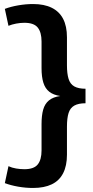

<svg xmlns="http://www.w3.org/2000/svg" viewBox="-20 -826 459 952"><path d="M144 -806Q199 -806 236.5 -787.5Q274 -769 293 -732.5Q312 -696 312 -641V-502Q312 -461 320 -435Q328 -409 348.5 -397.5Q369 -386 404 -386V-314Q369 -314 348.5 -302.5Q328 -291 320 -265.5Q312 -240 312 -198V-59Q312 -4 293 33Q274 70 236.5 88Q199 106 144 106Q107 106 70 99.5Q33 93 4 82L22 -2Q39 6 60 9.5Q81 13 101 13Q148 13 167 -10.5Q186 -34 186 -80V-211Q186 -253 194 -282Q202 -311 222.5 -328Q243 -345 279 -350Q245 -355 224.5 -371Q204 -387 195 -416Q186 -445 186 -488V-620Q186 -666 167 -689.5Q148 -713 101 -713Q81 -713 60 -709Q39 -705 22 -698L4 -782Q33 -793 70.5 -799.5Q108 -806 144 -806Z"/></svg>

Font: Pathway Extreme 28pt SemiBold
Style: Regular
Weight: 600
Designer: Eduardo Rodriguez Tunni
Foundry: Eduardo Rodriguez Tunni
Version: Version 1.001;gftools[0.9.26]